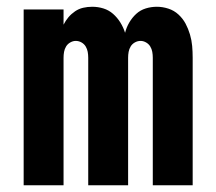

<svg xmlns="http://www.w3.org/2000/svg" viewBox="-20 -548 640 568"><path d="M50 0V-520H168V-475Q174 -487 182.5 -497Q191 -507 202 -514.5Q213 -522 226 -525Q239 -528 253 -528Q270 -528 286 -523Q302 -518 314.5 -507Q327 -496 336 -481.5Q345 -467 350 -451Q354 -467 362.5 -481.5Q371 -496 383 -507Q395 -518 411 -523Q427 -528 444 -528Q461 -528 478 -522.5Q495 -517 508 -505Q521 -493 529 -478Q537 -463 542 -446Q547 -429 548.5 -412Q550 -395 550 -377V0H432V-377Q432 -386 430.5 -394.5Q429 -403 424.5 -410.5Q420 -418 412 -422.5Q404 -427 396 -427Q387 -427 379 -422.5Q371 -418 366.5 -410.5Q362 -403 360.5 -394.5Q359 -386 359 -377V0H241V-377Q241 -386 239.5 -394.5Q238 -403 233.5 -410.5Q229 -418 221 -422.5Q213 -427 204 -427Q196 -427 188 -422.5Q180 -418 175.5 -410.5Q171 -403 169.5 -394.5Q168 -386 168 -377V0Z"/></svg>

Font: Iosevka Fixed Extended
Style: Bold
Weight: 700
Width: 7
Monospace: yes
Designer: Belleve Invis
Foundry: Belleve Invis
Version: Version 24.1.1; ttfautohint (v1.8.4)